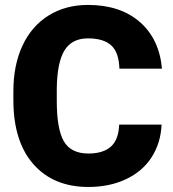

<svg xmlns="http://www.w3.org/2000/svg" viewBox="-20 -741 696 771"><path d="M628.9 -240.7Q625.5 -166.5 588.9 -109.6Q552.2 -52.7 486.1 -21.5Q419.9 9.8 335 9.8Q194.8 9.8 114.3 -81.5Q33.7 -172.9 33.7 -339.4V-374.5Q33.7 -479 70.1 -557.4Q106.4 -635.7 174.8 -678.5Q243.2 -721.2 333 -721.2Q462.4 -721.2 541 -653.1Q619.6 -585 630.4 -465.3H459.5Q457.5 -530.3 426.8 -558.6Q396 -586.9 333 -586.9Q269 -586.9 239.3 -539.1Q209.5 -491.2 208 -386.2V-335.9Q208 -222.2 236.6 -173.3Q265.1 -124.5 335 -124.5Q394 -124.5 425.3 -152.3Q456.5 -180.2 458.5 -240.7Z"/></svg>

Font: Sadagaat-English
Style: Regular
Weight: 900
Designer: Ahmed alsheikh
Foundry: Ahmed alsheikh Design
Version: Version 2.137;January 17, 2018;FontCreator 11.0.0.2408 64-bi